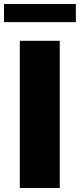

<svg xmlns="http://www.w3.org/2000/svg" viewBox="-51 -929 395 949"><path d="M244.3 -727.3V0H46.9V-727.3ZM323.9 -909.1V-819.6H-31.2V-909.1Z"/></svg>

Font: Inter P Black
Style: Regular
Weight: 900
Designer: Rasmus Andersson
Foundry: rsms
Version: Version 3.018;git-588b23468